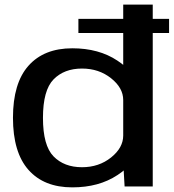

<svg xmlns="http://www.w3.org/2000/svg" viewBox="-20 -805 750 829"><path d="M318.5 -662.5H710V-723.5H318.5ZM518 0H639.5V-785H512V-103.5ZM292 4Q407 4 487 -49Q567 -102 567 -154.5L512 -220Q512 -167 459.5 -125Q407 -83 334 -83Q257 -83 211.2 -129.8Q165.5 -176.5 165.5 -296Q165.5 -415.5 211.2 -462.2Q257 -509 334 -509Q407 -509 459.5 -467.2Q512 -425.5 512 -373L567 -437Q567 -490 487 -543.2Q407 -596.5 292 -596.5Q170 -596.5 103 -521.2Q36 -446 36 -296.5Q36 -147 103 -71.5Q170 4 292 4Z"/></svg>

Font: Anybody SemiExpanded Medium
Style: Regular
Weight: 500
Width: 6
Version: Version 1.113;gftools[0.9.25]